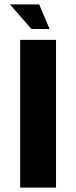

<svg xmlns="http://www.w3.org/2000/svg" viewBox="-20 -847 344 867"><path d="M71 0V-667H233V0ZM122 -716 25 -827H157L204 -716Z"/></svg>

Font: Maven Pro
Style: Bold
Weight: 700
Designer: Joe Prince
Foundry: Joe Prince
Version: Version 2.103